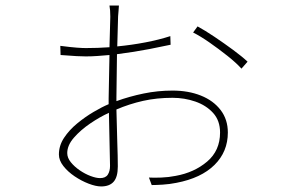

<svg xmlns="http://www.w3.org/2000/svg" viewBox="-20 -632 1040 691"><path d="M691 -537Q717 -523 752 -499.5Q787 -476 819.5 -452Q852 -428 871 -410L849 -385Q830 -406 798.5 -431Q767 -456 734 -479Q701 -502 675 -515ZM372 -226Q339 -211 304.5 -187.5Q270 -164 246 -136.5Q222 -109 222 -81Q222 -64 235 -48Q248 -32 267 -19Q286 -6 306 1.5Q326 9 340 9Q360 9 368 -3.5Q376 -16 376 -35ZM197 -467Q236 -462 256.5 -460.5Q277 -459 289 -459Q332 -459 374 -462L377 -572Q377 -596 374 -612H408Q407 -602 406.5 -591.5Q406 -581 405 -573L402 -465Q454 -470 503.5 -479.5Q553 -489 593 -502L594 -471Q572 -466 518 -455.5Q464 -445 401 -437L399 -281V-268Q446 -285 497 -295.5Q548 -306 601 -306Q658 -306 703 -288Q748 -270 774 -236Q800 -202 800 -155Q800 -86 752 -38.5Q704 9 615 26Q590 31 565.5 32.5Q541 34 526 34L516 7Q535 8 561 7Q587 6 612 1Q679 -11 725.5 -50.5Q772 -90 772 -155Q772 -198 747 -225.5Q722 -253 683 -266.5Q644 -280 601 -280Q544 -280 495 -269Q446 -258 399 -238Q400 -181 402 -123.5Q404 -66 404 -33Q404 5 389 22Q374 39 344 39Q325 39 299 29Q273 19 248.5 2.5Q224 -14 208 -34.5Q192 -55 192 -76Q192 -108 210.5 -136Q229 -164 257.5 -187.5Q286 -211 316.5 -229Q347 -247 371 -257V-278L374 -434Q352 -432 330.5 -430.5Q309 -429 289 -429Q274 -429 256 -430Q238 -431 198 -434Z"/></svg>

Font: Source Han Sans SC ExtraLight
Style: Regular
Weight: 250
Designer: Ryoko NISHIZUKA 西塚涼子 (kana, bopomofo & ideographs); Paul D. Hunt (Latin, Greek & Cyrillic); Sandoll Communications 산돌커뮤니
Foundry: Adobe
Version: Version 2.004;hotconv 1.0.118;makeotfexe 2.5.65603